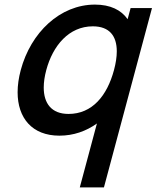

<svg xmlns="http://www.w3.org/2000/svg" viewBox="-20 -575 681 835"><path d="M548 -540 535 -491.5C507.2 -531.5 460 -555 393 -555C241 -555 114 -433.5 70.3 -270.5C61.1 -236.3 56.6 -203.8 56.6 -173.8C56.6 -61.8 119.6 15 238.3 15C299.8 15 354.5 -4.5 401.5 -38L327 240H432L641 -540ZM278.1 -79.5C203.1 -79.5 170.2 -126.2 170.2 -194.4C170.2 -217.6 174 -243.3 181.3 -270.5C209.7 -376.5 279.7 -460.5 383.7 -460.5C456 -460.5 487.9 -418.5 487.9 -351.8C487.9 -327.6 483.8 -300.3 475.8 -270.5C445.8 -158.5 381.1 -79.5 278.1 -79.5Z"/></svg>

Font: Manrope
Style: SemiBoldItalic
Weight: 600
Italic angle: -15°
Designer: Mikhail Sharanda
Foundry: Mikhail Sharanda
Version: Version 4.502;hotconv 1.0.109;makeotfexe 2.5.65596